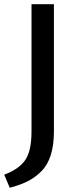

<svg xmlns="http://www.w3.org/2000/svg" viewBox="-27 -678 383 908"><path d="M122 -56V-658H228V-56Q228 7 213.5 54Q199 101 169.5 131Q140 161 104.5 179Q69 197 19 210L-7 148Q61 123 91.5 80Q122 37 122 -56Z"/></svg>

Font: EauTest Semibold
Style: Regular
Weight: 600
Designer: Christian Thalmann (Catharsis Fonts)
Version: Version 0.001;PS 000.001;hotconv 1.0.88;makeotf.lib2.5.64775